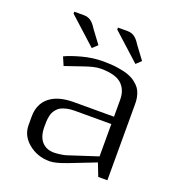

<svg xmlns="http://www.w3.org/2000/svg" viewBox="-143 -908 952 1033"><g transform="rotate(20 333.5 -391.0)"><path d="M356 -780.3Q356 -780.3 356 -791.5H410.2Q433.6 -791.5 450.4 -780Q467.3 -768.6 484.4 -740.7L539.6 -666.5L511.2 -639.6ZM106 -780.3V-791.5H160.2Q183.6 -791.5 200.4 -780Q217.3 -768.6 234.4 -740.7L289.6 -666.5L261.2 -639.6ZM583.5 0H531.2L502.9 -72.8L351.1 -13.7Q288.6 10.3 255.4 10.3Q185.5 10.3 134.5 -31.5Q83.5 -73.2 83.5 -134.3V-183.1Q83.5 -254.4 131.6 -293.9Q179.7 -333.5 271 -333.5H500V-431.2Q500 -487.8 464.8 -520Q429.7 -552.2 345.7 -552.2Q335.4 -552.2 324.5 -550.8Q313.5 -549.3 301.3 -546.1Q289.1 -543 282 -541Q274.9 -539.1 262.7 -534.9Q250.5 -530.8 249 -530.3L151.9 -497.1L131.3 -544.9Q165 -561.5 225.1 -577.6Q285.2 -593.8 345.7 -593.8Q392.1 -593.8 429.2 -588.1Q466.3 -582.5 490.7 -573.5Q515.1 -564.5 533 -550.5Q550.8 -536.6 560.3 -523.4Q569.8 -510.3 575.2 -492.9Q580.6 -475.6 582 -462.6Q583.5 -449.7 583.5 -433.1ZM500 -291.5H291.5Q266.6 -291.5 246.8 -287.1Q227.1 -282.7 214.1 -276.1Q201.2 -269.5 191.9 -258.5Q182.6 -247.6 177.7 -237.5Q172.9 -227.5 170.2 -212.4Q167.5 -197.3 167 -186.8Q166.5 -176.3 166.5 -160.6V-154.3Q166.5 -99.1 192.1 -70.3Q217.8 -41.5 262.7 -41.5Q274.4 -41.5 296.9 -44.4Q319.3 -47.4 331.1 -51.3L500 -106.4Z"/></g></svg>

Font: Resagnicto
Style: Regular
Weight: 500
Version: Version 0.9991